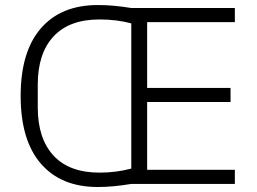

<svg xmlns="http://www.w3.org/2000/svg" viewBox="-20 -730 1019 762"><path d="M368.2 12.2Q222.2 12.2 142.1 -80.6Q62 -173.3 62 -349.1Q62 -524.9 142.1 -617.4Q222.2 -710 368.2 -710Q430.7 -710 501 -698.2H912.1V-642.1H564V-380.9H895V-325.2H564V-56.2H912.1V0H501Q427.7 12.2 368.2 12.2ZM375 -44.9Q441.4 -44.9 501 -61V-637.2Q443.4 -652.8 375 -652.8Q254.9 -652.8 192.4 -585.4Q129.9 -518.1 129.9 -395V-303.2Q129.9 -180.2 192.4 -112.5Q254.9 -44.9 375 -44.9Z"/></svg>

Font: Anuphan Light
Style: Regular
Weight: 300
Designer: Mike Abbink, Paul van der Laan, Pieter van Rosmalen, Mint Tantisuwanna
Foundry: Bold Monday; Cadson Demak
Version: Version 3.002;hotconv 1.0.109;makeotfexe 2.5.65596